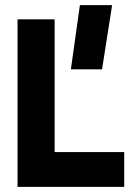

<svg xmlns="http://www.w3.org/2000/svg" viewBox="-20 -725 530 745"><path d="M290 -705H415L376 -456H255ZM462 0H48V-650H192V-135H462Z"/></svg>

Font: Overused Grotesk
Style: Bold
Weight: 700
Version: Version 0.003